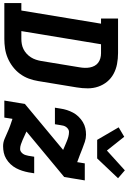

<svg xmlns="http://www.w3.org/2000/svg" viewBox="186 -1006 827 1241"><g transform="rotate(90 599.5 -385.5)"><path d="M-1 0V-110H47L132 -625H99V-735H322Q358 -735 392.5 -728.5Q427 -722 456.5 -706Q486 -690 507 -664.5Q528 -639 539 -607Q550 -575 550 -539.5Q550 -504 544 -468L503 -219Q498 -188 487 -158Q476 -128 456.5 -101.5Q437 -75 410 -54.5Q383 -34 353 -21.5Q323 -9 292 -4.5Q261 0 231 0ZM180 -110H230Q247 -110 264 -113Q281 -116 297 -124Q313 -132 326.5 -144.5Q340 -157 349.5 -172Q359 -187 364.5 -203.5Q370 -220 373 -237L414 -486Q417 -503 417.5 -520Q418 -537 415 -553Q412 -569 404.5 -583Q397 -597 384.5 -606.5Q372 -616 356 -620.5Q340 -625 323 -625H265ZM924 8Q900 8 878 -1Q856 -10 835.5 -19.5Q815 -29 793 -37Q771 -45 749 -52H747L739 0H629L651 -133L948 -380Q934 -386 920 -392Q906 -398 891.5 -404Q877 -410 862 -414Q847 -418 831 -418Q822 -418 813.5 -412.5Q805 -407 799.5 -399Q794 -391 791.5 -382Q789 -373 788 -364L782 -327H675L681 -364Q684 -385 690.5 -405Q697 -425 707 -444Q717 -463 733 -479.5Q749 -496 768 -507.5Q787 -519 807.5 -523.5Q828 -528 849 -528Q873 -528 895.5 -520.5Q918 -513 939.5 -504.5Q961 -496 982.5 -487.5Q1004 -479 1027 -471L1035 -520H1145L1123 -387L829 -143Q843 -137 856.5 -130.5Q870 -124 884 -118Q898 -112 912.5 -107Q927 -102 943 -102Q952 -102 960 -107.5Q968 -113 973.5 -121Q979 -129 981.5 -138Q984 -147 986 -156L992 -193H1099L1093 -156Q1089 -135 1082.5 -115Q1076 -95 1066 -76Q1056 -57 1040.5 -40.5Q1025 -24 1006 -12.5Q987 -1 966 3.5Q945 8 924 8ZM883 -600 802 -739 863 -775 952 -663 1080 -779 1131 -735 1003 -600Z"/></g></svg>

Font: Iosevka Etoile Extrabold
Style: Italic
Weight: 800
Italic angle: -9°
Designer: Belleve Invis
Foundry: Belleve Invis
Version: Version 22.1.2; ttfautohint (v1.8.4)